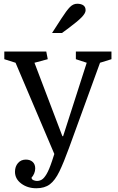

<svg xmlns="http://www.w3.org/2000/svg" viewBox="-20 -815 630 1025"><path d="M514 -480 348 -24Q320 53 297 100.5Q274 148 246 169Q218 190 174 190Q127 190 93.5 165Q60 140 60 102Q60 74 76 55.5Q92 37 118 37Q141 37 154.5 49.5Q168 62 168 84Q168 98 162.5 111Q157 124 148 134Q150 144 160 147.5Q170 151 177 151Q191 151 203 144Q215 137 228.5 114.5Q242 92 258 44L270 7L63 -480L3 -499V-540H227L235 -499L164 -480L313 -88H317L443 -480L385 -499V-540H575V-499ZM258 -639 307 -715Q336 -760 353.5 -777.5Q371 -795 392 -795Q413 -795 425 -786.5Q437 -778 437 -760Q437 -745 416.5 -723.5Q396 -702 349 -667L311 -639Z"/></svg>

Font: Domine
Style: Regular
Weight: 400
Designer: Pablo Impallari, Rodrigo Fuenzalida, Brenda Gallo
Foundry: Pablo Impallari, Rodrigo Fuenzalida, Brenda Gallo
Version: Version 2.000;September 19, 2022;FontCreator 14.0.0.2877 64-